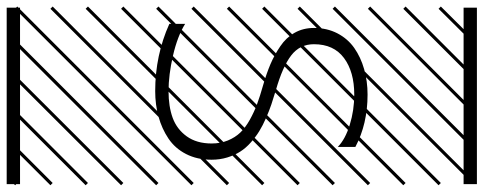

<svg xmlns="http://www.w3.org/2000/svg" viewBox="-461 -552 1453 577"><g transform="rotate(90 265.5 -263.5)"><path d="M48.8 -93.3Q85.9 -70.3 144 -56.9Q202.1 -43.5 251 -43.5Q296.9 -43.5 331.1 -55.9Q365.2 -68.4 386.7 -98.1Q408.2 -127.9 408.2 -172.9Q408.2 -199.7 399.2 -221.7Q390.1 -243.7 375.5 -259Q360.8 -274.4 337.2 -287.6Q313.5 -300.8 289.8 -309.6Q266.1 -318.4 233.4 -327.6Q197.8 -337.9 170.2 -349.6Q142.6 -361.3 116.2 -379.2Q89.8 -397 75.4 -422.6Q61 -448.2 61 -480.5Q61 -519.5 77.1 -550.8Q93.3 -582 121.1 -601.6Q148.9 -621.1 184.8 -631.3Q220.7 -641.6 261.2 -641.6Q349.6 -641.6 418.5 -605V-552.2Q395.5 -574.7 352.1 -588.1Q308.6 -601.6 261.2 -601.6Q192.9 -601.6 151.4 -570.8Q109.9 -540 109.9 -480.5Q109.9 -438 143.6 -412.1Q177.2 -386.2 249 -365.7Q272 -358.9 290.8 -352.5Q309.6 -346.2 331.8 -336.4Q354 -326.7 371.1 -316.2Q388.2 -305.7 405 -290.8Q421.9 -275.9 432.6 -259Q443.4 -242.2 450.2 -220Q457 -197.8 457 -172.9Q457 -129.4 439.9 -96.2Q422.9 -63 393.3 -43.2Q363.8 -23.4 327.6 -13.4Q291.5 -3.4 251 -3.4Q143.1 -3.4 48.8 -45.9ZM0 402.8H530.3V442.9H0ZM0 -970.2H530.3V-930.2H0ZM526.9 410.6 533.7 417.5 525.4 425.8 518.6 418.9ZM526.9 304.7 533.7 311.5 419.4 425.8 412.6 418.9ZM526.9 198.7 533.7 205.6 313.5 425.8 306.6 418.9ZM526.9 92.3 533.7 99.1 207.5 425.8 200.7 418.9ZM526.9 -13.2 533.7 -6.3 101.6 425.8 94.7 418.9ZM526.9 -119.1 533.7 -112.3 3.4 418 -3.4 411.1ZM526.9 -225.6 533.7 -218.8 3.4 311.5 -3.4 304.7ZM526.9 -331.5 533.7 -324.7 3.4 205.6 -3.4 198.7ZM526.9 -438 533.7 -431.2 3.4 99.1 -3.4 92.3ZM526.9 -543.5 533.7 -536.6 3.4 -6.3 -3.4 -13.2ZM526.9 -649.4 533.7 -642.6 3.4 -112.3 -3.4 -119.1ZM526.9 -755.9 533.7 -749 3.4 -218.8 -3.4 -225.6ZM526.9 -861.8 533.7 -855 3.4 -324.7 -3.4 -331.5ZM516.6 -958 523.4 -951.2 3.4 -431.2 -3.4 -438ZM411.1 -958 418 -951.2 3.4 -536.6 -3.4 -543.5ZM305.2 -958 312 -951.2 3.4 -642.6 -3.4 -649.4ZM198.7 -958 205.6 -951.2 3.4 -749 -3.4 -755.9ZM92.3 -958 99.1 -951.2 3.4 -855 -3.4 -861.8Z"/></g></svg>

Font: AzarMehrMSRS3
Style: Regular
Weight: 1
Designer: Amin Abedi
Version: Version 1.00